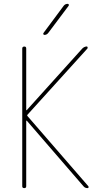

<svg xmlns="http://www.w3.org/2000/svg" viewBox="-20 -970 540 990"><path d="M209 -790Q205.1 -790 203.6 -793.5Q202.1 -796.9 204.1 -799.8L308.6 -940.4Q316.4 -950.2 329.1 -950.2Q333 -950.2 334.5 -946.8Q335.9 -943.4 334 -940.4L228.5 -799.8Q220.7 -790 209 -790ZM94.7 -9.8V-719.7Q94.7 -729.5 105 -730Q115.2 -730.5 115.2 -719.7V-402.3Q115.2 -401.4 116.2 -401.4L118.2 -402.3L404.3 -719.7Q414.1 -729.5 426.8 -730.5Q430.7 -730.5 431.6 -726.6Q432.6 -722.7 430.7 -719.7L122.1 -378.9Q118.2 -375 122.1 -371.1L435.5 -9.8Q437.5 -6.8 436.5 -3.4Q435.5 0 431.6 0Q418 0 410.2 -9.8L118.2 -347.7H116.2Q115.2 -347.7 115.2 -346.7V-9.8Q115.2 0 105 0Q94.7 0 94.7 -9.8Z"/></svg>

Font: Rounded-X Mgen+ 1m thin
Style: Regular
Weight: 100
Designer: [Source Han Sans]
Ryoko NISHIZUKA  (kana & ideographs); Paul D. Hunt (Latin, Greek & Cyrillic); Wenlong ZHANG  (bopomofo
Version: Version 1.059.20150602